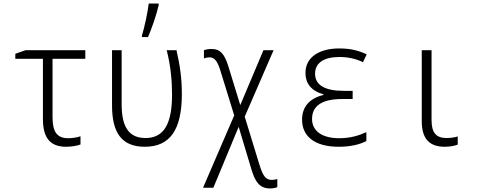

<svg xmlns="http://www.w3.org/2000/svg" viewBox="-20 -814 2690 1078"><path d="M351 10C382 10 416 4 432 -3V-49C413 -42 385 -38 363 -38C299 -38 275 -75 275 -156V-484H459V-532H123L66 -512V-484H221V-146C221 -42 260 10 351 10Z M777 -615V-606H811C833 -656 859 -733 871 -785V-794H815C810 -747 790 -656 777 -615ZM793 10C935 10 1001 -86 1001 -286C1001 -373 991 -444 971 -532H916C938 -446 946 -361 946 -283C946 -118 900 -39 797 -39C701 -39 663 -105 663 -229V-532H609V-222C609 -73 660 10 793 10Z M1496 244C1513 244 1526 241 1537 237V191C1529 194 1518 196 1506 196C1473 196 1457 176 1437 112L1354 -159L1516 -532H1459L1329 -224L1262 -442C1241 -510 1217 -539 1169 -539C1151 -539 1135 -536 1125 -532V-486C1134 -489 1144 -492 1157 -492C1184 -492 1200 -471 1216 -422L1295 -166L1120 240H1178L1320 -102L1391 135C1413 208 1438 244 1496 244Z M1882 10C1949 10 2000 -3 2037 -22V-72C1993 -52 1946 -38 1884 -38C1788 -38 1732 -79 1732 -146C1732 -221 1790 -258 1901 -258H1960V-304H1909C1803 -304 1749 -337 1749 -400C1749 -460 1797 -494 1886 -494C1935 -494 1978 -484 2018 -465L2039 -509C1991 -531 1948 -542 1884 -542C1778 -542 1695 -497 1695 -404C1695 -347 1726 -304 1797 -284V-281C1720 -263 1676 -216 1676 -142C1676 -53 1741 10 1882 10Z M2478 10C2504 10 2533 5 2550 -2V-48C2536 -43 2510 -39 2488 -39C2430 -39 2403 -67 2403 -140V-532H2348V-134C2348 -32 2393 10 2478 10Z"/></svg>

Font: Noto Sans Mono Condensed Light
Style: Regular
Weight: 300
Width: 3
Designer: Monotype Design Team
Foundry: Monotype Imaging Inc.
Version: Version 2.014